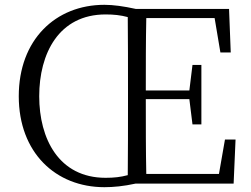

<svg xmlns="http://www.w3.org/2000/svg" viewBox="-20 -763 1042 798"><path d="M512 -335C512 -234 512 -133 511 -35C481 -27 454 -24 419 -24C224 -24 143 -187 143 -363C143 -540 224 -703 419 -703C453 -703 481 -700 511 -692C512 -593 512 -492 512 -391ZM915 -183 890 -40H588C586 -137 586 -237 586 -351H767L780 -246H817V-493H780L767 -387H586C586 -493 586 -592 588 -688H872L896 -545H939L932 -726H544C494 -737 451 -743 414 -743C211 -743 58 -598 58 -363C58 -129 211 15 414 15C451 15 494 11 544 0H951L959 -183Z"/></svg>

Font: Noto Serif CJK JP Light
Style: Regular
Weight: 300
Designer: Ryoko NISHIZUKA 西塚涼子 (kana & ideographs); Frank Grießhammer (Latin, Greek & Cyrillic); Wenlong ZHANG 张文龙 (bopomofo); San
Foundry: Adobe Systems Incorporated
Version: Version 1.001;PS 1.001;hotconv 16.6.54;makeotf.lib2.5.65590